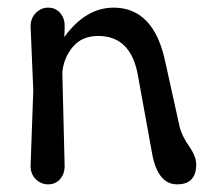

<svg xmlns="http://www.w3.org/2000/svg" viewBox="-20 -476 568 502"><path d="M143 -286 149 -42Q149 -21 137 -7.5Q125 6 106 6Q87 6 73.5 -7.5Q60 -21 60 -42L67 -240Q67 -240 60 -407Q60 -428 73.5 -442Q87 -456 106 -456Q125 -456 137 -442.5Q149 -429 149 -409Q149 -389 148 -379Q204 -456 277 -456Q382 -456 412 -315L450 -143Q456 -120 474.5 -93.5Q493 -67 493 -46Q493 6 443 6Q393 6 378 -73L340 -282Q321 -382 237 -382Q194 -382 170 -353Q146 -324 143 -286Z"/></svg>

Font: Macondo
Style: Regular
Weight: 400
Version: Version 2.001